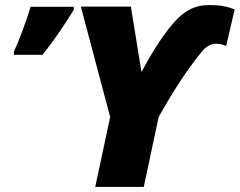

<svg xmlns="http://www.w3.org/2000/svg" viewBox="-20 -740 949 760"><path d="M357 0H549L608 -277C674 -395 734 -482 781 -538C793 -553 813 -567 835 -567C855 -567 871 -560 875 -557L909 -703C876 -715 851 -720 809 -720C749 -720 707 -696 665 -647C617 -591 575 -520 540 -455L498 -714H300L416 -277ZM35 -523H148C201 -589 235 -642 272 -701V-713H101C86 -661 56 -581 35 -535Z"/></svg>

Font: Noto Sans UI Black
Style: Italic
Weight: 900
Italic angle: -372°
Designer: Monotype Design Team
Foundry: Monotype Imaging Inc.
Version: Version 1.901